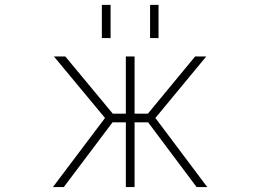

<svg xmlns="http://www.w3.org/2000/svg" viewBox="-20 -752 1040 774"><path d="M487.3 2V-258.8H433.6L237.3 2H193.4L403.3 -276.4L197.3 -524.4H243.2L434.6 -293.9H487.3V-524.4H522.5V-293.9H576.2L766.6 -524.4H811.5L606.4 -276.4L815.4 2H772.5L577.1 -258.8H522.5V2ZM390.6 -598.6V-732.4H425.8V-598.6ZM585 -598.6V-732.4H619.1V-598.6Z"/></svg>

Font: GenEi Gothic M ExtraLight
Style: Regular
Weight: 200
Designer: o_tamon (Modified); [Source Han Sans]
Ryoko NISHIZUKA  (kana & ideographs); Paul D. Hunt (Latin, Greek & Cyrillic); Wenl
Version: Version 1.1a;Original Version 1.004